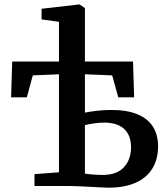

<svg xmlns="http://www.w3.org/2000/svg" viewBox="-20 -839 757 866"><path d="M469 7.5Q457 7.5 433.8 6.2Q410.5 5 383.5 3.5Q356.5 2 332.8 1Q309 0 296 0H135.5V-53.5L246 -62V-504L128 -499L101 -400H30L35 -561.5H246V-740.5L167.5 -751.5V-799.5L337.5 -819H339L363 -802.5V-561.5H580L585 -400H513.5L486 -499L363 -504V-331Q381.5 -335 414 -339Q446.5 -343 482.5 -343Q554.5 -343 601.2 -323Q648 -303 670.5 -266.5Q693 -230 693 -179.5Q693 -121 667.2 -79Q641.5 -37 591.8 -14.8Q542 7.5 469 7.5ZM442.5 -50Q507 -50 539 -84.8Q571 -119.5 571 -174.5Q571 -228.5 540.2 -257.2Q509.5 -286 450 -286Q426.5 -286 402 -282.2Q377.5 -278.5 363 -274.5V-56Q378 -53.5 398.5 -51.8Q419 -50 442.5 -50Z"/></svg>

Font: Merriweather SemiBold
Style: Regular
Weight: 600
Version: Version 2.100